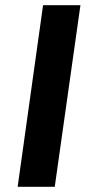

<svg xmlns="http://www.w3.org/2000/svg" viewBox="-20 -720 330 740"><path d="M146 -700 48 0H191L290 -700Z"/></svg>

Font: Unageo
Style: ExtraBold-Italic
Weight: 800
Designer: Richard Sepsi
Foundry: Richard Sepsi
Version: Version 2.000